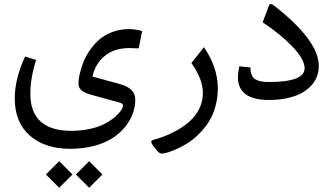

<svg xmlns="http://www.w3.org/2000/svg" viewBox="-20 -489 1630 939"><path d="M351.1 364.3 416 429.2 481 364.3 416 299.3ZM204.6 364.3 269.5 429.2 334.5 364.3 269.5 299.3ZM613.3 -253.9C624.5 -253.9 639.6 -253.4 658.2 -252.4L675.3 -336.9C653.3 -343.3 631.8 -346.7 611.8 -346.7C581.1 -346.7 552.7 -341.8 526.9 -331.5C474.6 -311.5 442.4 -277.3 416 -238.3C402.8 -218.8 392.6 -198.7 385.3 -178.7C370.6 -137.7 363.8 -105 363.8 -81.5C363.8 -49.8 385.7 -35.6 438.5 -22L564.9 12.7C576.2 15.6 581.5 20.5 581.5 26.9C581.5 38.1 570.8 57.6 543.9 81.5C530.3 93.3 514.2 104.5 495.6 114.7C458 135.3 396.5 150.9 330.1 150.9C195.8 150.9 128.4 90.3 128.4 -30.8C128.4 -80.1 137.7 -135.3 156.2 -196.3L102.5 -212.4C68.8 -139.2 52.2 -70.8 52.2 -7.3C52.2 70.3 76.7 130.9 126 174.3C175.3 217.3 241.2 238.8 323.7 238.8C406.2 238.8 479.5 218.8 528.8 187.5C604 138.7 641.6 67.4 641.6 -2.4C641.6 -39.1 616.7 -64 567.4 -77.6L432.1 -114.7C441.4 -156.7 461.4 -190.4 492.7 -215.8C523.4 -241.2 564 -253.9 613.3 -253.9Z M916 -180.7C953.6 -127.4 972.2 -79.1 972.2 -34.7C972.2 19 950.2 65.9 906.2 105.5C861.8 145 802.2 175.3 727.5 195.8C716.8 198.7 717.3 208 729 224.1L748 248C755.9 257.3 763.7 262.2 772 262.2C788.1 262.2 838.4 247.1 894.5 212.9C931.2 190.9 969.2 154.3 997.6 112.3C1025.9 70.3 1045.4 9.3 1045.4 -56.6C1045.4 -124.5 1022.9 -191.4 977.5 -258.3Z M1150.4 -164.6C1146 -144.5 1143.6 -126.5 1143.6 -111.3C1143.6 -37.1 1194.3 0 1296.4 0C1341.8 0 1382.3 -5.9 1418.5 -18.1C1454.1 -30.3 1483.4 -48.8 1505.9 -74.7C1527.8 -100.1 1539.1 -130.9 1539.1 -166.5C1539.1 -249 1466.8 -347.2 1321.8 -460.4C1308.1 -471.2 1299.3 -472.2 1295.9 -463.4L1264.6 -379.9C1322.8 -341.3 1371.1 -301.8 1410.6 -260.7C1450.2 -219.2 1469.7 -184.1 1469.7 -155.3C1469.7 -110.4 1411.6 -87.9 1295.9 -87.9C1237.8 -87.9 1210.9 -101.6 1205.6 -142.6C1205.1 -148.9 1204.6 -154.8 1204.6 -159.2Z"/></svg>

Font: Sahel
Style: Regular
Weight: 400
Foundry: Saber Rastikerdar (saber.rastikerdar@gmail.com)
Version: Version 3.4.0